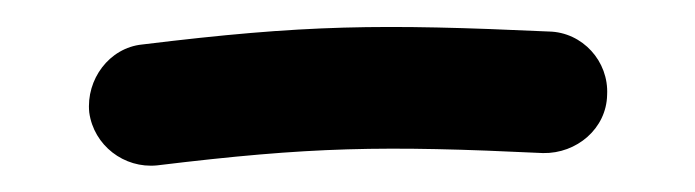

<svg xmlns="http://www.w3.org/2000/svg" viewBox="-20 -80 525 145"><path d="M47.4 4.9C50.8 29.8 73.7 47.4 98.6 44.9C214.8 30.8 268.6 29.8 390.1 35.6C415.5 36.1 438 17.1 438.5 -8.3C439.9 -33.7 419.9 -55.7 394.5 -56.2C267.1 -62 210.9 -61.5 87.4 -46.4C62.5 -43.9 44.9 -20 47.4 4.9Z"/></svg>

Font: Mikhak Medium
Style: Regular
Weight: 500
Designer: Amin Abedi
Version: Version 3.2